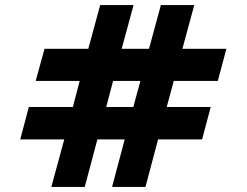

<svg xmlns="http://www.w3.org/2000/svg" viewBox="-20 -740 975 759"><path d="M183 -1 234 -189H60L94 -317H268L295 -420H121L156 -547H329L376 -720H508L461 -547H569L616 -720H748L701 -547H875L841 -420H667L639 -317H813L779 -189H605L555 -1H423L473 -189H365L315 -1ZM400 -317H507L535 -420H427Z"/></svg>

Font: Manrope ExtraLight ExtraBold
Style: Regular
Weight: 800
Version: Version 4.504